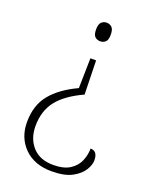

<svg xmlns="http://www.w3.org/2000/svg" viewBox="-138 -618 703 884"><g transform="rotate(20 214.0 -176.0)"><path d="M247 -195Q162 -156 123 -106Q84 -56 84 18Q84 80 120 119.5Q156 159 221 159Q273 159 303 139.5Q333 120 345.5 90Q358 60 358 29Q393 29 393 75Q393 96 377 122.5Q361 149 324.5 169Q288 189 224 189Q140 189 90.5 140Q41 91 41 14Q41 -68 84.5 -121.5Q128 -175 212 -214L215 -361H243ZM230 -541Q245 -541 255.5 -531Q266 -521 266 -495Q266 -469 255.5 -459.5Q245 -450 230 -450Q215 -450 204.5 -459.5Q194 -469 194 -495Q194 -521 204.5 -531Q215 -541 230 -541Z"/></g></svg>

Font: Noto Serif Malayalam ExtraLight
Style: Regular
Weight: 200
Designer: Indian type Foundry, Jelle Bosma, Monotype Design Team
Foundry: Monotype Imaging Inc.
Version: Version 2.104; ttfautohint (v1.8.4.7-5d5b)